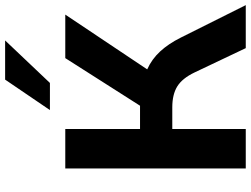

<svg xmlns="http://www.w3.org/2000/svg" viewBox="-135 -845 980 750"><g transform="rotate(-90 355.0 -470.0)"><path d="M72 0V-705H226V-413H317L503 -705H673L459 -385Q499 -367 529 -334.5Q559 -302 583 -254L710 0H542L447 -200Q424 -248 392.5 -267.5Q361 -287 311 -287H226V0ZM300 -765 419 -940H572L406 -765Z"/></g></svg>

Font: Mulish ExtraBold
Style: Regular
Weight: 800
Designer: Vernon Adams
Foundry: Vernon Adams
Version: Version 3.603; ttfautohint (v1.8.3)